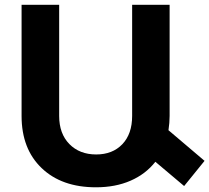

<svg xmlns="http://www.w3.org/2000/svg" viewBox="-20 -777 881 808"><path d="M840.8 -100.1 754.9 5.9 633.8 -96.2Q593.3 -44.4 529.5 -16.6Q465.8 11.2 383.8 11.2Q239.7 11.2 155.3 -69.6Q70.8 -150.4 70.8 -289.1V-756.8H229V-289.1Q229 -214.4 272 -170.7Q314.9 -127 384.8 -127Q453.6 -127 494.9 -170.2Q536.1 -213.4 536.1 -289.1V-756.8H693.8V-289.1Q693.8 -260.7 689 -229Z"/></svg>

Font: Montserrat arm SemiBold
Style: Regular
Weight: 600
Designer: Julieta Ulanovsky
Foundry: Julieta Ulanovsky
Version: Version 6.000;PS 006.000;hotconv 1.0.88;makeotf.lib2.5.64775